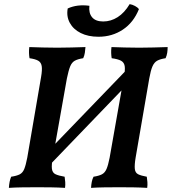

<svg xmlns="http://www.w3.org/2000/svg" viewBox="-20 -907 832 930"><path d="M171 -56 147 -106 632 -609 660 -564ZM421 3Q422 -13 424.5 -26Q427 -39 433 -51Q459 -55 473.5 -62.5Q488 -70 496 -88.5Q504 -107 511 -143L580 -534Q587 -569 584 -587Q581 -605 566 -613Q551 -621 521 -625Q519 -637 518.5 -650.5Q518 -664 520 -679Q550 -678 584 -677Q618 -676 654 -676Q688 -676 723 -677Q758 -678 792 -679Q792 -665 790 -651.5Q788 -638 782 -625Q756 -621 741.5 -613Q727 -605 718.5 -585.5Q710 -566 703 -527L637 -144Q631 -108 633 -89Q635 -70 649 -63Q663 -56 691 -51Q693 -39 694 -25Q695 -11 693 3Q659 1 626.5 0.5Q594 0 558 0Q522 0 486 0.5Q450 1 421 3ZM23 3Q24 -13 26.5 -26Q29 -39 34 -51Q61 -55 75.5 -62.5Q90 -70 97.5 -88.5Q105 -107 112 -143L179 -534Q185 -569 182 -587Q179 -605 165 -613Q151 -621 123 -625Q121 -637 120.5 -650.5Q120 -664 122 -679Q152 -678 186 -677Q220 -676 257 -676Q291 -676 325.5 -677Q360 -678 394 -679Q393 -665 391 -651.5Q389 -638 383 -625Q357 -621 342.5 -613Q328 -605 320 -585.5Q312 -566 304 -527L236 -144Q229 -108 231.5 -89Q234 -70 249 -63Q264 -56 293 -51Q295 -39 296 -25Q297 -11 295 3Q261 1 228.5 0.5Q196 0 161 0Q124 0 88 0.5Q52 1 23 3ZM457 -729Q407 -729 371 -747Q335 -765 318 -796.5Q301 -828 308 -866Q354 -887 413 -879Q409 -844 426 -823.5Q443 -803 480 -803Q517 -803 550 -824Q583 -845 608 -887Q621 -885 634 -878Q647 -871 653 -863Q627 -798 575 -763.5Q523 -729 457 -729Z"/></svg>

Font: Vollkorn SemiBold
Style: Italic
Weight: 600
Italic angle: -11°
Designer: Friedrich Althausen
Foundry: Friedrich Althausen
Version: Version 5.000